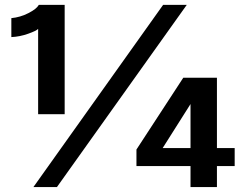

<svg xmlns="http://www.w3.org/2000/svg" viewBox="-20 -757 1007 777"><path d="M241.7 -737.3V-294.9H134.3V-640.1Q127.4 -632.3 93.8 -620.4Q60.1 -608.4 25.9 -606.9V-683.6Q62 -687 95 -703.9Q127.9 -720.7 137.2 -737.3ZM115.2 0 640.1 -737.3H735.8L210.4 0ZM751 0V-85H532.2V-151.9L721.7 -442.4H857.9V-157.7H929.7V-85H857.9V0ZM751 -157.7V-335.9L638.2 -157.7Z"/></svg>

Font: Epilogue SemiBold
Style: Regular
Weight: 600
Designer: Tyler Finck
Foundry: Etcetera Type Co
Version: Version 2.112